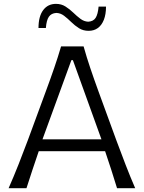

<svg xmlns="http://www.w3.org/2000/svg" viewBox="-20 -987 755 1007"><path d="M25.2 0H118.9Q133.9 -46.9 150.2 -96.2Q166.5 -145.5 183.2 -193.9H531.3Q547.6 -146.4 563.5 -96.7Q579.4 -47 593.8 0H689Q663.2 -59.5 638.1 -124.6Q612.9 -189.8 590.2 -251.3L496.9 -506.6Q471.8 -575.7 453.2 -631Q434.5 -686.3 418.5 -743.5H300.3Q283.9 -687.5 264.7 -631.8Q245.6 -576 220 -507L126.2 -252.2Q104 -192.3 77.8 -126.1Q51.6 -59.9 25.2 0ZM512.1 -256.1H202.8L354.4 -671.6H362.3ZM444.7 -825.3Q473.1 -825.3 493.4 -840.1Q513.6 -854.9 524.8 -883.4Q536 -911.9 536 -952.3H497.1Q493.5 -911.8 481.5 -893.2Q469.6 -874.7 442.4 -873.1Q420.7 -874.2 401.8 -888.4Q382.9 -902.5 364.1 -920.8Q345.3 -939 323.6 -952.8Q301.9 -966.7 273.7 -966.7Q230.9 -966.7 206.4 -933.8Q181.9 -900.9 181.9 -840.1H220.6Q223.7 -881 236.4 -899.3Q249 -917.6 275.4 -919.2Q297.4 -918.6 316.2 -904.2Q335 -889.8 353.6 -871.4Q372.3 -853 394.2 -839.1Q416.1 -825.3 444.7 -825.3Z"/></svg>

Font: Pinar-VF-FD
Style: Regular
Weight: 300
Designer: Amin Abedi
Version: Version 3.0